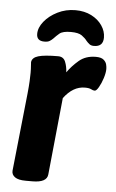

<svg xmlns="http://www.w3.org/2000/svg" viewBox="-52 -752 479 790"><g transform="rotate(5 187.5 -356.5)"><path d="M228 -715Q265 -715 293.5 -700.5Q322 -686 338 -662.5Q354 -639 354 -613Q354 -575 316 -575Q304 -575 297 -580.5Q290 -586 284 -593Q276 -604 262 -614Q248 -624 217 -624Q183 -624 170 -613Q157 -602 147 -591Q140 -584 132.5 -579.5Q125 -575 111 -575Q79 -575 79 -604Q79 -630 99.5 -655.5Q120 -681 154 -698Q188 -715 228 -715ZM84 2Q54 2 40 -8Q26 -18 27 -34L61 -357Q64 -387 65 -408Q66 -429 66 -442Q66 -460 65 -469.5Q64 -479 64 -486Q66 -505 91.5 -512.5Q117 -520 173 -520Q195 -520 203 -500.5Q211 -481 212 -457Q231 -484 258.5 -507.5Q286 -531 328 -531Q350 -531 360 -522.5Q370 -514 372.5 -503.5Q375 -493 375 -485Q375 -469 368 -447Q361 -425 351.5 -408.5Q342 -392 335 -392Q328 -392 320 -396.5Q312 -401 294 -401Q245 -401 207 -350L175 -32Q172 2 112 2Z"/></g></svg>

Font: Asap
Style: Bold Italic
Weight: 700
Italic angle: -6°
Designer: Pablo Cosgaya
Foundry: Omnibus-Type
Version: Version 3.001; ttfautohint (v1.8.3)